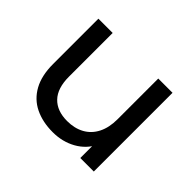

<svg xmlns="http://www.w3.org/2000/svg" viewBox="-119 -719 914 914"><g transform="rotate(45 338.5 -262.0)"><path d="M314 6Q246 6 194.5 -19Q143 -44 114.5 -95.5Q86 -147 86 -225V-530H182V-236Q182 -158 219.5 -119Q257 -80 325 -80Q375 -80 412 -100.5Q449 -121 469 -160.5Q489 -200 489 -256V-530H585V0H494V-143L509 -105Q483 -52 431 -23Q379 6 314 6Z"/></g></svg>

Font: Montserrat Thin Medium
Style: Regular
Weight: 500
Version: Version 9.000